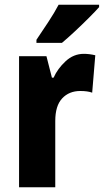

<svg xmlns="http://www.w3.org/2000/svg" viewBox="-20 -786 436 806"><path d="M332 -560Q355 -560 380 -554L367 -397Q348 -404 317 -404Q270 -404 241 -373Q212 -342 212 -278V0H60V-550H175L198 -460H205Q222 -498 255.5 -529Q289 -560 332 -560ZM396 -756Q380 -738 352.5 -710.5Q325 -683 295 -655Q265 -627 240 -606H133V-619Q158 -656 183 -694Q208 -732 226 -766H396Z"/></svg>

Font: Noto Sans Ethiopic Condensed ExtraBold
Style: Regular
Weight: 800
Width: 3
Designer: Monotype Design Team
Foundry: Monotype Imaging Inc.
Version: Version 2.102; ttfautohint (v1.8.4.7-5d5b)